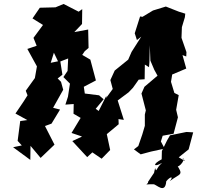

<svg xmlns="http://www.w3.org/2000/svg" viewBox="-20 -770 995 969"><path d="M377 -711C352 -724 326 -737 301 -750L260 -733L181 -731L144 -677L197 -644L149 -579L165 -539L118 -523L174 -421L170 -456L156 -376L110 -312L119 -289L100 -259L58 -197L118 -164L82 -159L69 -59L90 -36L46 -27L133 37L134 -34L185 27L255 -40L207 -134L240 -146L283 -217L248 -226L299 -317L288 -357L271 -374L295 -393L284 -463L236 -453L252 -504L275 -456L324 -475L321 -412L300 -381L333 -348L323 -282L310 -242L352 -245L351 -196L387 -175L341 -99L394 -81L345 -58L420 23L446 -1L493 31L536 -13L519 -93L579 -143L578 -169L605 -165L574 -263L629 -304L651 -327L680 -368L710 -370L711 -444L732 -431L734 -454L736 -542L739 -464L759 -417L775 -388L709 -332L694 -298L716 -213L711 -192V-135L698 -91L678 -33L656 -16L690 9L742 -5L811 -20L792 -56L801 -85L856 -95L878 -178L869 -216L882 -290L860 -301L843 -357L849 -394L920 -424L901 -492L920 -485L921 -507L896 -579L898 -633L913 -683L915 -701L883 -711L817 -737L752 -717L699 -685L687 -687L660 -602L671 -568L693 -585L644 -508L627 -469L559 -414L537 -366L549 -321L516 -276L517 -287L478 -210L463 -221L503 -269L480 -289L408 -298L403 -332L464 -364L436 -469L395 -493L408 -512L427 -528L425 -621L355 -608L394 -649L395 -724ZM719 161 736 160H755C769 160 814 212 819 145C838 121 859 117 837 144C890 103 911 118 867 55C867 100 925 31 901 27C921 50 917 44 882 24L932 -16L955 -102L921 -104L838 -87L823 -61L797 -8L796 34C749 58 754 77 798 52C765 80 771 104 763 78C751 120 771 80 727 148C726 171 756 143 756 123Z"/></svg>

Font: Asimov Aggro
Style: It
Weight: 500
Designer: Google
Version: Version 2.000980; 2014